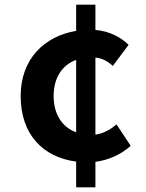

<svg xmlns="http://www.w3.org/2000/svg" viewBox="-20 -763 630 827"><path d="M308 44H391V-66C444 -73 499 -95 543 -135L482 -227C458 -207 427 -188 391 -183V-515C417 -513 442 -501 466 -479L534 -570C500 -603 451 -629 391 -634V-743H308V-630C171 -607 69 -509 69 -349C69 -186 163 -86 308 -67ZM308 -193C246 -216 211 -273 211 -349C211 -425 245 -482 308 -505Z"/></svg>

Font: Noto Sans Mono CJK HK
Style: Bold
Weight: 700
Designer: Ryoko NISHIZUKA 西塚涼子 (kana, bopomofo & ideographs); Paul D. Hunt (Latin, Greek & Cyrillic); Sandoll Communications 산돌커뮤니
Foundry: Adobe
Version: Version 2.004;hotconv 1.0.118;makeotfexe 2.5.65603